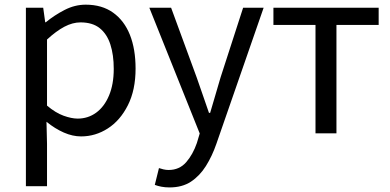

<svg xmlns="http://www.w3.org/2000/svg" viewBox="-20 -577 1688 831"><path d="M92.1 229V-543.4H167L175.7 -480.5H178.1Q215.2 -511.1 259.5 -533.9Q303.9 -556.8 350.9 -556.8Q421.4 -556.8 469.5 -522.3Q517.7 -487.8 542.3 -426.1Q566.8 -364.3 566.8 -280Q566.8 -187.5 533.5 -121.5Q500.3 -55.6 446.7 -21.1Q393.1 13.4 330.9 13.4Q294.3 13.4 256.2 -3.3Q218.1 -20 181.2 -49.9L183.5 45.2V229ZM316.3 -63.7Q361 -63.7 396.3 -89.4Q431.6 -115.2 451.9 -163.6Q472.3 -212 472.3 -278.8Q472.3 -339.2 457.7 -384.5Q443.1 -429.8 411.8 -454.9Q380.5 -480.1 328.4 -480.1Q294.3 -480.1 258.6 -461.3Q223 -442.4 183.5 -405.9V-119.9Q220.4 -88.7 255 -76.2Q289.6 -63.7 316.3 -63.7Z M713.9 234.2Q695.1 234.2 679.1 231.2Q663.2 228.2 650 223.2L668 150.5Q676 153.3 687.2 156Q698.5 158.7 709.7 158.7Q756.2 158.7 785.5 125.4Q814.8 92 832.1 41.9L844.4 0.7L626.4 -543.4H720.6L831.4 -241.5Q844.4 -205.6 857.7 -165.9Q871.1 -126.2 884.5 -88.4H889.5Q900.6 -125.8 912.2 -165.5Q923.8 -205.2 934.5 -241.5L1032.2 -543.4H1121L916.5 45.5Q898 99 871.1 141.7Q844.2 184.4 806.4 209.3Q768.5 234.2 713.9 234.2Z M1345.5 0V-469H1163.4V-543.4H1618.9V-469H1436.2V0Z"/></svg>

Font: Noto Sans TC Thin
Style: Regular
Weight: 100
Designer: Ryoko NISHIZUKA 西塚涼子 (kana, bopomofo & ideographs); Paul D. Hunt (Latin, Greek & Cyrillic); Sandoll Communications 산돌커뮤니
Foundry: Adobe
Version: Version 2.004-H2;hotconv 1.0.118;makeotfexe 2.5.65603